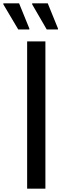

<svg xmlns="http://www.w3.org/2000/svg" viewBox="-73 -1034 366 1146"><path d="M89 92V-787H198V92ZM273 -858H206L119 -1008V-1014H212L273 -864ZM102 -858H36L-53 -1008V-1014H41L102 -864Z"/></svg>

Font: Farlight84_Sys_V01
Style: Regular
Weight: 400
Designer: Ryoko NISHIZUKA  (kana, bopomofo & ideographs); Paul D. Hunt (Latin, Greek & Cyrillic); Sandoll Communications , Soo-you
Foundry: Adobe
Version: Version 2.004;October 29, 2024;FontCreator 14.0.0.2814 64-bi